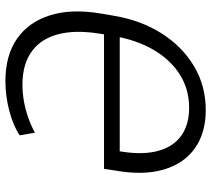

<svg xmlns="http://www.w3.org/2000/svg" viewBox="-56 -722 787 716"><g transform="rotate(-90 338.0 -363.5)"><path d="M285.6 9.8Q201.2 9.8 144 -30.5Q86.9 -70.8 64.5 -146Q42 -221.2 60.1 -325.2L66.9 -369.6H598.1L587.9 -311H132.3L130.4 -299.3Q118.7 -220.7 134.5 -165.3Q150.4 -109.9 191.2 -81.1Q231.9 -52.2 294.4 -52.2Q364.3 -52.2 419.4 -87.4Q474.6 -122.6 511.5 -186.3Q548.3 -250 562.5 -335.9L570.3 -381.3Q582 -450.7 575.4 -504.9Q568.8 -559.1 544.7 -596.7Q520.5 -634.3 479.2 -654.1Q438 -673.8 379.9 -673.8Q351.6 -673.8 321.3 -668.7Q291 -663.6 261 -653.3Q231 -643.1 201.7 -627.4L191.9 -684.1Q210 -696.3 233.4 -706.1Q256.8 -715.8 283.4 -722.9Q310.1 -730 338.1 -733.6Q366.2 -737.3 394 -737.3Q489.7 -737.3 552 -694.1Q614.3 -650.9 639.4 -571Q664.6 -491.2 646 -381.3L638.2 -335.4Q621.6 -233.4 572.5 -155.8Q523.4 -78.1 450 -34.2Q376.5 9.8 285.6 9.8Z"/></g></svg>

Font: Inter Tight Light
Style: Italic
Weight: 300
Italic angle: -9.39999°
Designer: Rasmus Andersson
Foundry: rsms
Version: Version 3.004